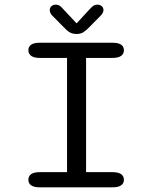

<svg xmlns="http://www.w3.org/2000/svg" viewBox="-20 -802 659 822"><path d="M150.5 0Q125.5 0 113.5 -8.5Q101.5 -17 101.5 -32Q101.5 -48 113.5 -56.5Q125.5 -65 150.5 -65H267V-554H150.5Q125.5 -554 113.5 -562.8Q101.5 -571.5 101.5 -587Q101.5 -602.5 113.5 -610.8Q125.5 -619 150.5 -619H461.5Q486.5 -619 498.5 -610.8Q510.5 -602.5 510.5 -587Q510.5 -571.5 498.5 -562.8Q486.5 -554 461.5 -554H348.5V-65H461.5Q486.5 -65 498.5 -56.5Q510.5 -48 510.5 -32Q510.5 -17 498.5 -8.5Q486.5 0 461.5 0ZM411 -735 364 -687.5Q349.5 -672 337.2 -664.2Q325 -656.5 307.5 -656.5Q290 -656.5 277.5 -664.2Q265 -672 251 -687.5L204 -735Q193 -746.5 193 -758Q193 -768.5 200 -775.2Q207 -782 218.5 -782Q229.5 -782 237 -776.2Q244.5 -770.5 253 -760.5L308 -702L361.5 -760Q370.5 -770 378 -776Q385.5 -782 396.5 -782Q408.5 -782 415.8 -775.5Q423 -769 423 -759Q423 -754 420.2 -747.8Q417.5 -741.5 411 -735Z"/></svg>

Font: Sono ExtraLight Monospace
Style: Regular
Weight: 400
Version: Version 2.112